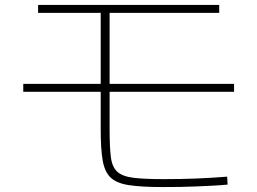

<svg xmlns="http://www.w3.org/2000/svg" viewBox="-20 -733 1040 776"><path d="M637 23Q553 23 502.5 15.5Q452 8 427.5 -15Q403 -38 395 -84.5Q387 -131 387 -210V-681H134V-713H866V-681H423V-210Q423 -139 428 -98.5Q433 -58 454 -39Q475 -20 519 -14.5Q563 -9 641 -9Q713 -9 774 -11.5Q835 -14 898 -19L900 13Q870 16 838.5 17.5Q807 19 774 20.5Q741 22 707 22.5Q673 23 637 23ZM74 -362V-394H926V-362Z"/></svg>

Font: M PLUS 1 Thin ExtraLight
Style: Regular
Weight: 250
Version: Version 1.001